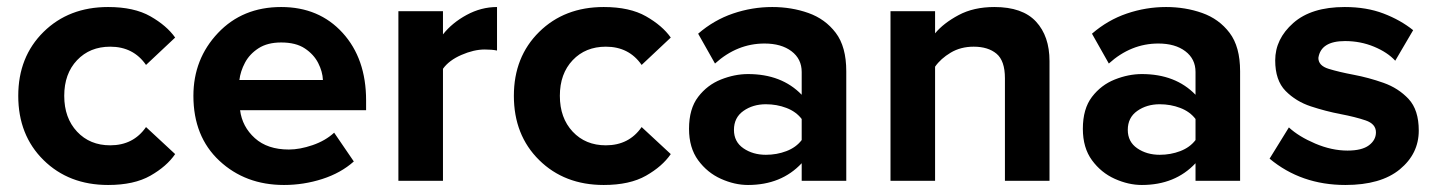

<svg xmlns="http://www.w3.org/2000/svg" viewBox="-20 -515 4093 547"><path d="M288 12Q176 12 104 -59Q32 -130 32 -242Q32 -353 104 -424Q176 -495 288 -495Q362 -495 408.5 -468.5Q455 -442 479 -408L396 -330Q360 -382 294 -382Q236 -382 199.5 -343.5Q163 -305 163 -242Q163 -179 199.5 -140Q236 -101 294 -101Q360 -101 396 -153L479 -76Q455 -41 408.5 -14.5Q362 12 288 12Z M789 12Q679 12 605 -57Q531 -126 531 -242Q531 -347 601 -421Q671 -495 781 -495Q889 -495 956 -421.5Q1023 -348 1023 -229V-201H664Q670 -154 706 -121.5Q742 -89 803 -89Q834 -89 870.5 -101.5Q907 -114 932 -137L988 -55Q951 -22 898 -5Q845 12 789 12ZM900 -287Q899 -311 886.5 -335.5Q874 -360 848.5 -377Q823 -394 781 -394Q742 -394 716.5 -377.5Q691 -361 678 -336.5Q665 -312 662 -287Z M1242 0H1115V-483H1242V-417Q1268 -450 1309.5 -472.5Q1351 -495 1396 -495V-371Q1382 -374 1361 -374Q1330 -374 1294.5 -358.5Q1259 -343 1242 -319Z M1700 12Q1588 12 1516 -59Q1444 -130 1444 -242Q1444 -353 1516 -424Q1588 -495 1700 -495Q1774 -495 1820.5 -468.5Q1867 -442 1891 -408L1808 -330Q1772 -382 1706 -382Q1648 -382 1611.5 -343.5Q1575 -305 1575 -242Q1575 -179 1611.5 -140Q1648 -101 1706 -101Q1772 -101 1808 -153L1891 -76Q1867 -41 1820.5 -14.5Q1774 12 1700 12Z M2391 0H2264V-50Q2206 12 2111 12Q2073 12 2034 -5.5Q1995 -23 1969 -58.5Q1943 -94 1943 -148Q1943 -205 1969 -239Q1995 -273 2034 -288.5Q2073 -304 2111 -304Q2207 -304 2264 -245V-310Q2264 -347 2235 -369Q2206 -391 2158 -391Q2080 -391 2017 -334L1969 -419Q2014 -458 2068.5 -476.5Q2123 -495 2180 -495Q2235 -495 2283 -478Q2331 -461 2361 -421.5Q2391 -382 2391 -312ZM2162 -74Q2193 -74 2220.5 -84.5Q2248 -95 2264 -116V-176Q2248 -197 2220.5 -207.5Q2193 -218 2162 -218Q2125 -218 2098 -199Q2071 -180 2071 -145Q2071 -111 2098 -92.5Q2125 -74 2162 -74Z M2970 0H2843V-292Q2843 -342 2819 -362Q2795 -382 2754 -382Q2717 -382 2688.5 -365Q2660 -348 2644 -325V0H2517V-483H2644V-420Q2668 -449 2711 -472Q2754 -495 2813 -495Q2893 -495 2931.5 -453.5Q2970 -412 2970 -341Z M3513 0H3386V-50Q3328 12 3233 12Q3195 12 3156 -5.5Q3117 -23 3091 -58.5Q3065 -94 3065 -148Q3065 -205 3091 -239Q3117 -273 3156 -288.5Q3195 -304 3233 -304Q3329 -304 3386 -245V-310Q3386 -347 3357 -369Q3328 -391 3280 -391Q3202 -391 3139 -334L3091 -419Q3136 -458 3190.5 -476.5Q3245 -495 3302 -495Q3357 -495 3405 -478Q3453 -461 3483 -421.5Q3513 -382 3513 -312ZM3284 -74Q3315 -74 3342.5 -84.5Q3370 -95 3386 -116V-176Q3370 -197 3342.5 -207.5Q3315 -218 3284 -218Q3247 -218 3220 -199Q3193 -180 3193 -145Q3193 -111 3220 -92.5Q3247 -74 3284 -74Z M3813 12Q3687 12 3597 -63L3652 -152Q3680 -126 3727 -106Q3774 -86 3819 -86Q3860 -86 3880 -101Q3900 -116 3900 -138Q3900 -162 3870.5 -172Q3841 -182 3799 -190Q3757 -198 3714.5 -212Q3672 -226 3642.5 -256Q3613 -286 3613 -343Q3613 -404 3664.5 -449.5Q3716 -495 3811 -495Q3873 -495 3921.5 -476.5Q3970 -458 4006 -429L3955 -342Q3933 -366 3894.5 -382Q3856 -398 3812 -398Q3743 -398 3736 -350Q3736 -328 3765 -319Q3794 -310 3836.5 -302Q3879 -294 3921.5 -279Q3964 -264 3993 -233Q4022 -202 4022 -143Q4022 -77 3968 -32.5Q3914 12 3813 12Z"/></svg>

Font: UN Bangla
Style: Bold
Weight: 700
Designer: Desinged by Rajon, Unicode developed by Rashed (IMGN)
Version: Version 2.001;March 19, 2023;FontCreator 14.0.0.2901 64-bit